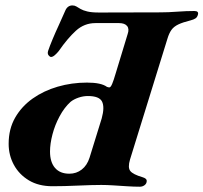

<svg xmlns="http://www.w3.org/2000/svg" viewBox="-20 -695 762 719"><path d="M503.9 4.2Q481.8 4.2 455.8 2.5Q429.9 0.8 404.7 -0.8Q379.4 -2.4 359.3 -2.4Q343.3 -2.4 320.3 -1.8Q297.4 -1.2 271.9 0Q246.5 1.2 222 1.8Q197.5 2.4 176.4 2.4Q124.6 2.4 88.1 -19.6Q51.6 -41.6 32 -77.6Q12.4 -113.7 12.4 -156.5Q12.4 -211.8 36.6 -254.2Q60.9 -296.6 102.2 -325.9Q143.5 -355.1 196 -370.4Q248.5 -385.7 305.7 -385.7Q332.5 -385.7 351.1 -381.7Q369.7 -377.7 380.5 -369.7Q382.5 -368.7 385.5 -368.2Q388.5 -367.7 389.5 -367.7Q394.5 -367.7 400 -380.8Q405.5 -393.8 412.5 -417.8L457.9 -567Q464.9 -586.6 456 -597.6Q447.1 -608.5 426 -608.5H337.2Q295.6 -608.5 264.1 -579.8Q232.7 -551.1 200.4 -504.4Q193.5 -495.5 185.4 -488.6Q177.3 -481.7 171.4 -481.7Q166.6 -481.7 161.8 -488Q157.1 -494.3 160.1 -504.3Q166.1 -522.1 176.9 -548Q187.7 -574 200.7 -601.9Q213.7 -629.8 224 -654.1Q228.2 -664.5 235.1 -669.6Q242 -674.7 251.1 -674.7Q259.6 -674.7 266.1 -670.7Q272.6 -666.8 281.7 -661.4Q290.8 -656 306.9 -652.1Q322.9 -648.1 351.4 -648.1L580 -648.7Q610.1 -648.7 644 -651.3Q677.8 -653.8 707.6 -653.8Q725.2 -653.8 721.1 -639.9Q718.6 -630.4 712 -626.1Q705.4 -621.7 693.6 -618.7Q664.3 -611.4 647.6 -603.4Q630.9 -595.4 622.1 -583.1Q613.2 -570.7 607 -550L467 -98Q457.8 -67.3 468 -54.6Q478.1 -41.8 513.8 -31.4Q529.5 -26.6 529.5 -18Q529.5 -7.7 521.7 -1.8Q513.8 4.2 503.9 4.2ZM239.7 -44.5Q266.1 -44.5 286.1 -60.1Q306.2 -75.6 315.4 -104.7L360.9 -251.7Q372.5 -293.9 362.1 -314.7Q351.7 -335.4 309.1 -335.4Q291.5 -335.4 273.7 -329.3Q255.9 -323.1 244.3 -313.7Q220.9 -292.5 203.3 -259.7Q185.6 -226.9 176.5 -191.8Q167.3 -156.7 167.3 -127.6Q167.3 -87.8 186.1 -66.1Q204.9 -44.5 239.7 -44.5Z"/></svg>

Font: EB Garamond
Style: Italic
Weight: 400
Italic angle: -17.2°
Designer: Georg Duffner and Octavio Pardo
Foundry: Georg Duffner
Version: Version 1.001